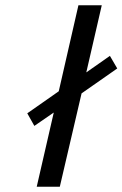

<svg xmlns="http://www.w3.org/2000/svg" viewBox="-20 -712 467 732"><path d="M84 -280 204 -364 279 -692H368L309 -436L399 -499L427 -451L291 -356L208 0H120L185 -283L111 -232Z"/></svg>

Font: Coval
Style: Book Italic
Weight: 350
Foundry: Context Ltd
Version: Version 001.000